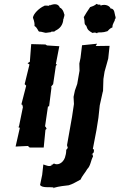

<svg xmlns="http://www.w3.org/2000/svg" viewBox="-20 -761 620 997"><path d="M207 5 216 -87 222 -92 218 -101 214 -105 229 -208 235 -209 247 -304 246 -315 247 -313 256 -324 270 -419 276 -426 270 -428 288 -521 224 -525 216 -530 142 -532 135 -440 123 -433 133 -426 108 -324 116 -316 91 -219 99 -215H96L99 -205L78 -102L71 -103L83 -97L61 0L125 -3L134 5ZM222 -591 244 -594C250 -602 259 -591 268 -602C290 -612 308 -631 309 -664C310 -658 311 -668 310 -662C310 -670 318 -682 313 -689C310 -702 303 -717 291 -721C284 -740 266 -744 239 -733C241 -738 244 -740 234 -731C229 -732 208 -733 209 -730C183 -719 153 -689 151 -669C160 -647 160 -633 159 -626C174 -618 177 -600 183 -597C200 -597 212 -589 222 -591ZM324 17C324 33 321 46 317 58C306 87 279 99 260 88C248 97 249 97 247 91L248 98C234 105 224 99 205 93L199 147L188 200C201 216 235 209 257 212C260 216 260 218 256 215C292 205 315 204 337 201C356 196 382 180 399 171C405 154 424 134 433 117C451 100 452 69 463 52C459 40 466 37 455 43C466 29 464 34 467 30L468 16L460 11L462 13L481 -86L491 -149L498 -214L514 -286L515 -287L517 -351L523 -389L534 -428L542 -457L549 -523L477 -522L484 -534L406 -526L398 -460L392 -431L393 -394L381 -325L369 -291L362 -258L364 -221L354 -154L328 -7L332 7C330 11 326 14 324 17ZM484 -588 487 -592C498 -594 512 -590 538 -599C545 -606 551 -614 564 -619C562 -637 579 -654 576 -659C580 -667 581 -664 580 -673C574 -688 577 -717 554 -717C552 -727 530 -743 502 -732C502 -743 495 -731 482 -741C470 -731 458 -727 448 -724C435 -705 422 -685 415 -672C423 -644 414 -638 428 -627C435 -605 440 -602 460 -590C473 -593 477 -592 484 -588Z"/></svg>

Font: Asimov Print
Style: DIt
Weight: 250
Width: 0
Designer: Google
Version: Version 2.000980: 2014